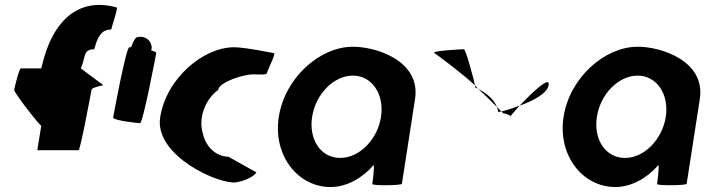

<svg xmlns="http://www.w3.org/2000/svg" viewBox="-20 -744 2836 772"><path d="M37 -383C35 -372 145 -232 146 -239L130 -140H296C303 -140 346 -372 348 -383C350 -394 403 -402 395 -402L305 -469C325 -514 313 -546 359 -546C377 -618 404 -626 427 -625C429 -636 456 -714 449 -714C307 -754 192 -677 146 -469H64C57 -469 39 -394 37 -383Z M435 -272C433 -260 530 -249 543 -249C555 -249 606 -518 608 -530C609 -534 601 -538 588 -541C590 -548 591 -556 588 -564C582 -588 555 -602 531 -594C525 -594 516 -578 507 -554H500C487 -554 437 -284 435 -272Z M624 -272C600 -118 861 0 931 -11C990 -22 1017 -52 1009 -52L898 -114C853 -114 807 -150 795 -210C777 -270 806 -346 857 -382C862 -416 963 -445 996 -445C1030 -445 1052 -441 1054 -452C1056 -462 1090 -530 1082 -530C1082 -530 967 -554 921 -554C797 -554 648 -428 624 -272Z M1101 -274C1077 -118 1178 8 1309 8C1374 8 1437 -28 1482 -80C1487 -76 1477 -4 1477 -4C1476 3 1595 2 1596 -5L1649 -347C1672 -500 1490 -558 1395 -556C1264 -554 1125 -430 1101 -274ZM1235 -274C1249 -366 1322 -440 1399 -440C1475 -440 1526 -366 1512 -274C1498 -184 1426 -109 1348 -109C1269 -109 1221 -184 1235 -274Z M1725 -532C1725 -532 1819 -465 1890 -401C1883 -432 1853 -546 1845 -546C1835 -546 1723 -540 1725 -532ZM1890 -401C1891 -397 1890 -394 1890 -393C1890 -393 1896 -391 1903 -387C1898 -391 1895 -397 1890 -401ZM1903 -387C1933 -359 1960 -332 1978 -314C1964 -351 1923 -376 1903 -387ZM1978 -314C1980 -308 1982 -301 1983 -294C1987 -294 1991 -295 1996 -296ZM1996 -296C1999 -292 2003 -290 2002 -290C1994 -290 2033 -284 2032 -276C2032 -276 2047 -295 2069 -319C2040 -308 2015 -300 1996 -296ZM2069 -319C2125 -339 2181 -369 2186 -402C2192 -442 2118 -370 2069 -319Z M2246 -274C2222 -118 2323 8 2454 8C2519 8 2582 -28 2627 -80C2632 -76 2622 -4 2622 -4C2621 3 2740 2 2741 -5L2794 -347C2817 -500 2635 -558 2540 -556C2409 -554 2270 -430 2246 -274ZM2380 -274C2394 -366 2467 -440 2544 -440C2620 -440 2671 -366 2657 -274C2643 -184 2571 -109 2493 -109C2414 -109 2366 -184 2380 -274Z"/></svg>

Font: Ampere
Style: SCCndIta
Weight: 400
Version: Version 1